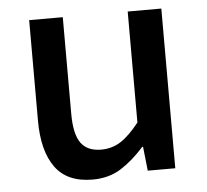

<svg xmlns="http://www.w3.org/2000/svg" viewBox="-45 -599 710 660"><g transform="rotate(-5 310.0 -268.5)"><path d="M249 14Q161 14 120 -43Q79 -100 79 -204V-551H195V-218Q195 -148 217 -117Q239 -86 287 -86Q325 -86 355 -105.5Q385 -125 419 -168V-551H535V0H440L431 -83H428Q390 -40 348 -13Q306 14 249 14Z"/></g></svg>

Font: Noto Sans KR Thin Medium
Style: Regular
Weight: 500
Version: Version 2.004-H2;hotconv 1.0.118;makeotfexe 2.5.65603